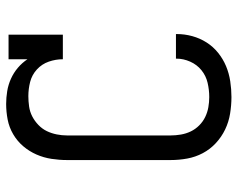

<svg xmlns="http://www.w3.org/2000/svg" viewBox="-96 -688 791 640"><g transform="rotate(-90 300.0 -367.5)"><path d="M297 8Q270 8 242 3.5Q214 -1 189 -13Q164 -25 143.5 -44Q123 -63 110 -87.5Q97 -112 92 -139.5Q87 -167 87 -195V-540Q87 -566 91 -592Q95 -618 105.5 -642Q116 -666 133 -686Q150 -706 173 -719.5Q196 -733 222 -738Q248 -743 274 -743Q295 -743 316.5 -739.5Q338 -736 358 -727Q378 -718 394.5 -704Q411 -690 423 -672V-735H505V-554H423Q423 -578 415 -601Q407 -624 389 -640.5Q371 -657 347.5 -663Q324 -669 300 -669Q283 -669 265.5 -666.5Q248 -664 232.5 -656Q217 -648 204 -635.5Q191 -623 183.5 -607.5Q176 -592 172.5 -574.5Q169 -557 169 -540V-195Q169 -178 172 -160.5Q175 -143 182.5 -127.5Q190 -112 202.5 -99.5Q215 -87 230.5 -79.5Q246 -72 263 -69Q280 -66 297 -66Q321 -66 344.5 -71.5Q368 -77 386.5 -92Q405 -107 415 -129.5Q425 -152 425 -175Q425 -176 425 -176.5Q425 -177 425 -177H507Q507 -177 507 -176Q507 -175 507 -174Q507 -148 500 -122.5Q493 -97 479 -75Q465 -53 444.5 -36.5Q424 -20 400 -10Q376 0 349.5 4Q323 8 297 8Z"/></g></svg>

Font: Iosevka Curly Slab Extended
Style: Regular
Weight: 400
Width: 7
Monospace: yes
Designer: Belleve Invis
Foundry: Belleve Invis
Version: Version 11.1.0; ttfautohint (v1.8.3)